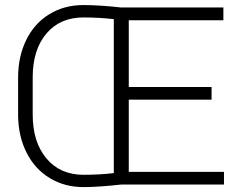

<svg xmlns="http://www.w3.org/2000/svg" viewBox="-20 -741 974 771"><path d="M879.4 0H467.3Q375 10.3 315.4 10.3Q239.3 10.3 179.7 -25.9Q120.1 -62 86.9 -127.7Q53.7 -193.4 52.7 -276.4V-429.7Q52.7 -513.7 85.4 -580.6Q118.2 -647.5 178.2 -684.1Q238.3 -720.7 314.5 -720.7Q379.4 -720.7 467.3 -710.9H877V-659.7H497.1V-391.6H829.6V-340.8H497.1V-50.8H879.4ZM315.4 -39.1Q380.4 -39.1 437 -45.9V-664.1Q379.4 -670.9 314.5 -670.9Q221.2 -670.9 166.5 -606.4Q111.8 -542 111.3 -432.1V-281.2Q111.3 -170.4 166.5 -104.7Q221.7 -39.1 315.4 -39.1Z"/></svg>

Font: SteelSelectRoboto
Style: Regular
Weight: 300
Designer: Google
Version: Version 2.137; 2017